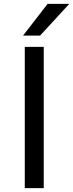

<svg xmlns="http://www.w3.org/2000/svg" viewBox="-20 -972 378 992"><path d="M206 0H108V-730H206ZM187 -788H99L226 -952H338Z"/></svg>

Font: Sora Variable
Style: Regular
Weight: 400
Designer: Jonathan Barnbrook, Julián Moncada
Foundry: Barnbrook Fonts
Version: Version 2.000